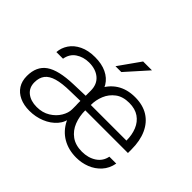

<svg xmlns="http://www.w3.org/2000/svg" viewBox="-154 -966 1220 1220"><g transform="rotate(45 456.0 -356.5)"><path d="M223.5 10Q173 10 135 -7.5Q97 -25 76.2 -57.5Q55.5 -90 55.5 -135.5Q55.5 -222 113.5 -262.8Q171.5 -303.5 301.5 -307.5L409 -311V-356.5Q409 -413.5 372 -444.8Q335 -476 275 -476Q224 -475.5 186.5 -450.2Q149 -425 140.5 -375.5H81Q83.5 -415.5 106.8 -450.2Q130 -485 173.5 -506Q217 -527 278 -527Q338 -527 381 -506.5Q424 -486 447 -448.5Q470 -411 470 -359L440 -149Q438 -101.5 406.5 -65.5Q375 -29.5 326.5 -9.8Q278 10 223.5 10ZM239 -40Q291 -40 329.2 -63.8Q367.5 -87.5 388.2 -122.2Q409 -157 409 -189V-264L319 -262Q246.5 -261 202.5 -248.2Q158.5 -235.5 138.2 -209.2Q118 -183 118 -141Q118 -93.5 151.5 -66.8Q185 -40 239 -40ZM472.5 -243.5Q472.5 -189.5 490.5 -143.8Q508.5 -98 546.5 -70.2Q584.5 -42.5 643 -42.5Q699.5 -42.5 739.8 -69.2Q780 -96 789 -143.5H851Q841.5 -92.5 810.2 -58.2Q779 -24 735.5 -7Q692 10 644 10Q574 10 520.8 -21Q467.5 -52 437.8 -111Q408 -170 408 -253.5Q408 -337.5 435 -399Q462 -460.5 513.5 -493.8Q565 -527 637.5 -527Q707.5 -527 756 -496.8Q804.5 -466.5 830.2 -410Q856 -353.5 856 -274.5V-243.5ZM473.5 -292.5H793.5Q793.5 -344 776.5 -385.5Q759.5 -427 724.8 -451Q690 -475 637 -475Q580 -475 543.8 -447.8Q507.5 -420.5 490.2 -378.5Q473 -336.5 473.5 -292.5ZM513 -723H592.5L462.5 -577.5H410Z"/></g></svg>

Font: Public Sans ExtraLight
Style: Regular
Weight: 250
Designer: The Public Sans Project Authors: Dan O. Williams and USWDS (Libre Franklin designed by Pablo Impallari and Rodrigo Fuenz
Version: Version 1.007